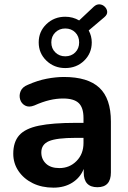

<svg xmlns="http://www.w3.org/2000/svg" viewBox="-20 -853 590 883"><path d="M280 -540Q229 -540 193.5 -574Q158 -608 158 -658Q158 -708 193.5 -742Q229 -776 280 -776Q315 -776 344 -759L411 -822Q424 -834 438 -833Q452 -832 462 -822Q472 -812 473 -799Q474 -786 460 -774L388 -713Q402 -687 402 -658Q402 -608 367 -574Q332 -540 280 -540ZM280 -594Q308 -594 326 -612Q344 -630 344 -658Q344 -686 326 -704Q308 -722 280 -722Q253 -722 234.5 -704Q216 -686 216 -658Q216 -630 234.5 -612Q253 -594 280 -594ZM226 10Q172 10 130.5 -10.5Q89 -31 65 -66.5Q41 -102 41 -146Q41 -200 68.5 -231Q96 -262 159 -275Q222 -288 328 -288H364V-310Q364 -358 342 -379Q320 -400 270 -400Q240 -400 208 -392.5Q176 -385 138 -368Q113 -358 95.5 -367.5Q78 -377 72.5 -396Q67 -415 75 -434Q83 -453 108 -463Q153 -483 195 -491Q237 -499 274 -499Q384 -499 437 -449.5Q490 -400 490 -294V-60Q490 8 428 8Q365 8 365 -60V-76Q349 -36 312.5 -13Q276 10 226 10ZM364 -219H329Q241 -219 205.5 -204Q170 -189 170 -152Q170 -121 191.5 -100.5Q213 -80 253 -80Q300 -80 332 -112.5Q364 -145 364 -195Z"/></svg>

Font: Chiron GoRound TC SB
Style: Regular
Weight: 500
Designer: Ryoko NISHIZUKA 西塚涼子 (kana, bopomofo & ideographs); Paul D. Hunt (Latin, Greek & Cyrillic); Sandoll Communications 산돌커뮤니
Foundry: Adobe
Version: Version 1.000;hotconv 1.1.1;makeotfexe 2.6.0